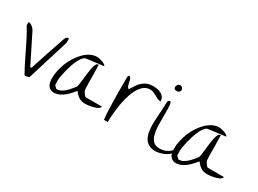

<svg xmlns="http://www.w3.org/2000/svg" viewBox="-33 -1173 2319 1723"><g transform="rotate(30 1127.0 -311.5)"><path d="M214.8 -12.7Q187.5 -60.5 163.1 -109.9Q138.7 -159.2 115.2 -208Q91.8 -256.8 66.4 -305.7Q41 -354.5 12.7 -400.4V-434.6Q23.4 -434.6 33.7 -430.2Q43.9 -425.8 52.7 -418.9Q61.5 -412.1 68.8 -403.8Q76.2 -395.5 80.1 -387.7L227.5 -92.8H241.2Q245.1 -106.4 254.4 -134.8Q263.7 -163.1 275.4 -198.7Q287.1 -234.4 299.8 -273.4Q312.5 -312.5 325.2 -348.1Q337.9 -383.8 347.2 -412.1Q356.4 -440.4 361.3 -454.1Q367.2 -471.7 374 -480Q380.9 -488.3 400.4 -488.3V-441.4L267.6 -12.7Q267.6 -11.7 262.2 -9.3Q256.8 -6.8 250.5 -5.4Q244.1 -3.9 237.8 -2Q231.4 0 227.5 0Q223.6 0 219.2 -4.9Q214.8 -9.8 214.8 -12.7Z M446.3 -108.4Q446.3 -145.5 455.6 -187.5Q464.8 -229.5 481.4 -270Q498 -310.5 522 -346.7Q545.9 -382.8 574.2 -410.6Q602.5 -438.5 635.7 -455.1Q668.9 -471.7 705.1 -471.7Q712.9 -471.7 728 -468.3Q743.2 -464.8 758.8 -459.5Q774.4 -454.1 786.1 -446.3Q797.9 -438.5 797.9 -430.7L628.9 -409.2Q610.4 -409.2 593.8 -391.1Q577.1 -373 563 -345.2Q548.8 -317.4 537.6 -282.7Q526.4 -248 518.1 -214.8Q509.8 -181.6 505.4 -154.3Q501 -127 501 -113.3V-103.5Q501 -97.7 501.5 -90.3Q502 -83 502 -75.2V-66.4Q502 -64.5 505.9 -60.5L522.5 -44.9Q526.4 -40 528.3 -39.1Q529.3 -39.1 531.2 -39.1H534.2Q556.6 -39.1 577.6 -50.8Q598.6 -62.5 616.7 -79.1Q634.8 -95.7 649.9 -114.7Q665 -133.8 675.8 -146.5Q681.6 -153.3 685.1 -176.3Q688.5 -199.2 691.9 -229Q695.3 -258.8 699.2 -292.5Q703.1 -326.2 709 -354Q714.8 -381.8 723.1 -399.4Q731.4 -417 744.1 -417Q745.1 -417 747.6 -417Q750 -417 750 -417Q750 -412.1 750.5 -392.6Q751 -373 751.5 -346.2Q752 -319.3 752.4 -289.1Q752.9 -258.8 752.9 -231.9Q752.9 -205.1 753.9 -185.5Q754.9 -166 755.9 -161.1Q755.9 -156.2 760.7 -147Q765.6 -137.7 771.5 -128.9Q777.3 -120.1 784.2 -113.3Q791 -106.4 794.9 -106.4H960.9Q960.9 -95.7 951.7 -87.9Q942.4 -80.1 928.7 -74.2Q915 -68.4 898.4 -64Q881.8 -59.6 866.2 -57.1Q850.6 -54.7 836.9 -53.7Q823.2 -52.7 816.4 -52.7Q777.3 -52.7 751 -70.3Q724.6 -87.9 702.1 -119.1Q689.5 -103.5 672.4 -84Q655.3 -64.5 634.3 -46.4Q613.3 -28.3 589.4 -15.6Q565.4 -2.9 542 0Q511.7 3.9 493.7 -4.4Q475.6 -12.7 464.8 -27.3Q454.1 -42 450.2 -63Q446.3 -84 446.3 -108.4Z M1025.4 -303.7V-446.3Q1025.4 -452.1 1026.4 -456.5Q1027.3 -460.9 1030.3 -464.4Q1033.2 -467.8 1040 -468.8Q1053.7 -460 1058.6 -443.8Q1063.5 -427.7 1066.4 -411.6Q1069.3 -395.5 1074.7 -381.3Q1080.1 -367.2 1092.8 -362.3Q1109.4 -390.6 1126 -415Q1142.6 -439.5 1163.6 -458Q1184.6 -476.6 1210 -486.3Q1235.4 -496.1 1270.5 -496.1Q1291 -496.1 1313 -492.2Q1335 -488.3 1353 -478.5Q1371.1 -468.8 1382.8 -451.7Q1394.5 -434.6 1394.5 -409.2Q1375 -409.2 1359.9 -416.5Q1344.7 -423.8 1330.1 -432.6Q1315.4 -441.4 1298.8 -448.7Q1282.2 -456.1 1259.8 -456.1Q1230.5 -456.1 1207 -440.9Q1183.6 -425.8 1165 -400.4Q1146.5 -375 1132.8 -341.8Q1119.1 -308.6 1108.9 -271.5Q1098.6 -234.4 1092.8 -196.8Q1086.9 -159.2 1083 -124.5Q1079.1 -89.8 1077.6 -60.5Q1076.2 -31.2 1076.2 -12.7H1037.1Q1033.2 -39.1 1031.2 -73.7Q1029.3 -108.4 1028.3 -147Q1027.3 -185.5 1026.4 -225.6Q1025.4 -265.6 1025.4 -303.7Z M1435.5 -214.8Q1436.5 -222.7 1437 -240.2Q1437.5 -257.8 1439 -280.3Q1440.4 -302.7 1441.9 -327.1Q1443.4 -351.6 1444.3 -374Q1445.3 -396.5 1446.3 -414.6Q1447.3 -432.6 1448.2 -441.4Q1453.1 -449.2 1457.5 -451.7Q1461.9 -454.1 1468.8 -454.1Q1469.7 -454.1 1471.7 -454.1Q1473.6 -454.1 1474.6 -454.1Q1484.4 -425.8 1484.9 -384.8Q1485.4 -343.8 1484.9 -297.4Q1484.4 -251 1485.8 -205.1Q1487.3 -159.2 1497.6 -122.1Q1507.8 -85 1530.3 -62Q1552.7 -39.1 1594.7 -39.1Q1638.7 -39.1 1670.9 -56.6Q1703.1 -74.2 1729.5 -106.4Q1729.5 -105.5 1730.5 -100.1Q1731.4 -94.7 1731.4 -92.8Q1731.4 -71.3 1713.4 -53.7Q1695.3 -36.1 1670.9 -23.9Q1646.5 -11.7 1619.6 -5.4Q1592.8 1 1576.2 1Q1532.2 1 1504.9 -15.6Q1477.5 -32.2 1461.9 -60.5Q1446.3 -88.9 1440.9 -125Q1435.5 -161.1 1435.5 -199.2ZM1468.8 -562.5Q1453.1 -562.5 1446.8 -571.8Q1440.4 -581.1 1442.9 -592.8Q1445.3 -604.5 1453.1 -614.3Q1460.9 -624 1472.7 -624Q1489.3 -624 1498 -614.3Q1506.8 -604.5 1507.3 -592.8Q1507.8 -581.1 1498.5 -571.8Q1489.3 -562.5 1468.8 -562.5Z M1710.9 -108.4Q1710.9 -145.5 1720.2 -187.5Q1729.5 -229.5 1746.1 -270Q1762.7 -310.5 1786.6 -346.7Q1810.5 -382.8 1838.9 -410.6Q1867.2 -438.5 1900.4 -455.1Q1933.6 -471.7 1969.7 -471.7Q1977.5 -471.7 1992.7 -468.3Q2007.8 -464.8 2023.4 -459.5Q2039.1 -454.1 2050.8 -446.3Q2062.5 -438.5 2062.5 -430.7L1893.6 -409.2Q1875 -409.2 1858.4 -391.1Q1841.8 -373 1827.6 -345.2Q1813.5 -317.4 1802.2 -282.7Q1791 -248 1782.7 -214.8Q1774.4 -181.6 1770 -154.3Q1765.6 -127 1765.6 -113.3V-103.5Q1765.6 -97.7 1766.1 -90.3Q1766.6 -83 1766.6 -75.2V-66.4Q1766.6 -64.5 1770.5 -60.5L1787.1 -44.9Q1791 -40 1793 -39.1Q1793.9 -39.1 1795.9 -39.1H1798.8Q1821.3 -39.1 1842.3 -50.8Q1863.3 -62.5 1881.3 -79.1Q1899.4 -95.7 1914.6 -114.7Q1929.7 -133.8 1940.4 -146.5Q1946.3 -153.3 1949.7 -176.3Q1953.1 -199.2 1956.5 -229Q1960 -258.8 1963.9 -292.5Q1967.8 -326.2 1973.6 -354Q1979.5 -381.8 1987.8 -399.4Q1996.1 -417 2008.8 -417Q2009.8 -417 2012.2 -417Q2014.6 -417 2014.6 -417Q2014.6 -412.1 2015.1 -392.6Q2015.6 -373 2016.1 -346.2Q2016.6 -319.3 2017.1 -289.1Q2017.6 -258.8 2017.6 -231.9Q2017.6 -205.1 2018.6 -185.5Q2019.5 -166 2020.5 -161.1Q2020.5 -156.2 2025.4 -147Q2030.3 -137.7 2036.1 -128.9Q2042 -120.1 2048.8 -113.3Q2055.7 -106.4 2059.6 -106.4H2225.6Q2225.6 -95.7 2216.3 -87.9Q2207 -80.1 2193.4 -74.2Q2179.7 -68.4 2163.1 -64Q2146.5 -59.6 2130.9 -57.1Q2115.2 -54.7 2101.6 -53.7Q2087.9 -52.7 2081.1 -52.7Q2042 -52.7 2015.6 -70.3Q1989.3 -87.9 1966.8 -119.1Q1954.1 -103.5 1937 -84Q1919.9 -64.5 1898.9 -46.4Q1877.9 -28.3 1854 -15.6Q1830.1 -2.9 1806.6 0Q1776.4 3.9 1758.3 -4.4Q1740.2 -12.7 1729.5 -27.3Q1718.8 -42 1714.8 -63Q1710.9 -84 1710.9 -108.4Z"/></g></svg>

Font: The Girl Next Door
Style: Regular
Weight: 400
Designer: Kimberly Geswein
Foundry: Kimberly Geswein
Version: Version 1.002 2010